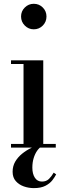

<svg xmlns="http://www.w3.org/2000/svg" viewBox="-20 -778 350 1012"><path d="M208 -460V-19.5H274V0H38V-19.5H104V-440.5H38V-460ZM158 -623.5Q130.5 -623.5 110.8 -643.2Q91 -663 91 -691Q91 -719 110.8 -738.5Q130.5 -758 158 -758Q186 -758 205.5 -738.5Q225 -719 225 -691Q225 -663 205.5 -643.2Q186 -623.5 158 -623.5ZM158.5 213.5Q131 213.5 105.5 204.5Q80 195.5 63.2 176.5Q46.5 157.5 46.5 127.5Q46.5 97.5 60.2 74Q74 50.5 96.5 32.2Q119 14 145 1.5Q171 -11 195.5 -19L201.5 -8Q187.5 0 176 16.2Q164.5 32.5 157.5 55.2Q150.5 78 150.5 105.5Q150.5 138.5 163.8 158.8Q177 179 201 179Q224 179 238 165.2Q252 151.5 263 132L276 141Q269 155 256 172Q243 189 219.5 201.2Q196 213.5 158.5 213.5Z"/></svg>

Font: Bodoni Moda Medium
Style: Regular
Weight: 500
Designer: Owen Earl
Foundry: indestructible type
Version: Version 2.005